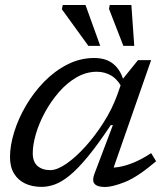

<svg xmlns="http://www.w3.org/2000/svg" viewBox="-20 -738 664 768"><path d="M357.5 -42 431.5 -237.5H423Q371.5 -160 331.2 -111.2Q291 -62.5 258.8 -36.2Q226.5 -10 199.2 -0.2Q172 9.5 146.5 9.5Q109 9.5 80.5 -4Q52 -17.5 36 -44Q20 -70.5 20 -109.5Q20 -156 36.8 -210Q53.5 -264 84.2 -316.2Q115 -368.5 157 -411.5Q199 -454.5 249.8 -480.2Q300.5 -506 357 -506Q405 -506 434.2 -481.5Q463.5 -457 475.5 -411.5L471 -381Q452.5 -419 426 -435Q399.5 -451 367.5 -451Q325 -451 286.5 -428.8Q248 -406.5 216 -369.8Q184 -333 160.2 -289.5Q136.5 -246 123.8 -202.8Q111 -159.5 111 -125Q111 -91 130 -74.2Q149 -57.5 181 -57.5Q208.5 -57.5 245.8 -83.2Q283 -109 322 -152.2Q361 -195.5 394.8 -248.8Q428.5 -302 448.5 -357L471.5 -422.5L532 -497.5H584.5L424 -37.5L404 -68Q426.5 -65.5 454.8 -70Q483 -74.5 516 -88.2Q549 -102 584.5 -125.5L604.5 -93Q530.5 -30 480 -10Q429.5 10 400 10Q369 10 358.2 -2.8Q347.5 -15.5 357.5 -42ZM381 -554.5H333.5L227.5 -701L231 -718H322ZM517 -554.5H473.5L416 -702.5L419 -718H505.5Z"/></svg>

Font: Newsreader 8pt
Style: Italic
Weight: 400
Italic angle: -17°
Version: Version 1.003